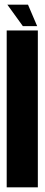

<svg xmlns="http://www.w3.org/2000/svg" viewBox="-20 -806 193 826"><path d="M8.8 0V-675H142.8V0ZM78.4 -693.5 11.6 -786H100.4L139.9 -693.5Z"/></svg>

Font: Anybody UltraCondensed Thin
Style: Regular
Weight: 100
Width: 1
Designer: Tyler Finck
Foundry: Etcetera Type Company
Version: Version 1.110